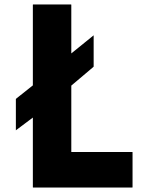

<svg xmlns="http://www.w3.org/2000/svg" viewBox="-20 -832 665 859"><path d="M127 -306V6L128 7H572L573 6V-151L572 -152H299V-449L396 -531L399 -534V-674L299 -593V-811L298 -812H128L127 -811V-450L54 -392L51 -389V-249Z"/></svg>

Font: Hussar Woodtype
Style: SeBd
Weight: 900
Foundry: Cannot Into Space Fonts
Version: Version 1.07